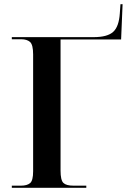

<svg xmlns="http://www.w3.org/2000/svg" viewBox="-20 -890 610 910"><path d="M36 0H389V-10H328Q294 -10 280.5 -23Q267 -36 267 -81V-703H554L561 -870H551L548 -828Q544 -764 516.5 -739Q489 -714 424 -714H36V-704H80Q108 -704 122.5 -691Q137 -678 137 -632V-78Q137 -34 122.5 -22Q108 -10 79 -10H36Z"/></svg>

Font: Noto Serif Display Semi
Style: Regular
Weight: 600
Designer: Monotype Design Team
Foundry: Monotype Imaging Inc.
Version: Version 1.900